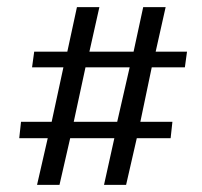

<svg xmlns="http://www.w3.org/2000/svg" viewBox="-20 -519 566 539"><path d="M114 -131H34L39 -177H125L158 -330H70L76 -374H169L196 -499H259L231 -374H355L382 -499H445L417 -374H505L499 -330H406L374 -177H464L459 -131H364L334 0H272L301 -131H177L147 0H84ZM309 -177 344 -330H220L187 -177Z"/></svg>

Font: Yrsa
Style: Italic
Weight: 400
Italic angle: -7.10001°
Designer: Anna Giedrys (Yrsa+Rasa design), David Brezina (Yrsa art-direction, Rasa art-direction, design)
Foundry: Rosetta Type Foundry
Version: Version 2.004